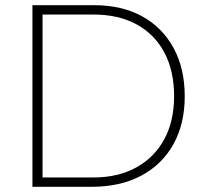

<svg xmlns="http://www.w3.org/2000/svg" viewBox="-20 -720 797 740"><path d="M105 0V-700H343Q450 -700 528 -657Q606 -614 649 -535Q692 -456 692 -349Q692 -242 648 -163.5Q604 -85 523.5 -42.5Q443 0 333 0ZM144 -36H340Q435 -36 505 -74.5Q575 -113 613 -183Q651 -253 651 -349Q651 -447 613.5 -517.5Q576 -588 506.5 -626Q437 -664 340 -664H144Z"/></svg>

Font: REM Thin
Style: Regular
Weight: 250
Designer: Octavio Pardo
Foundry: Ashler Design
Version: Version 1.005;gftools[0.9.28]